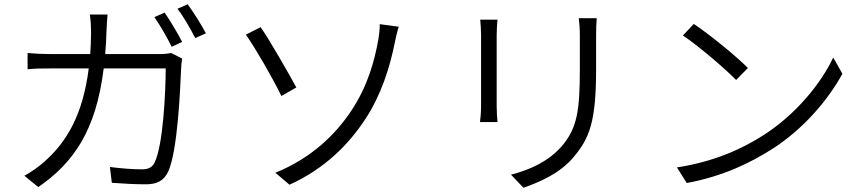

<svg xmlns="http://www.w3.org/2000/svg" viewBox="-20 -840 4040 898"><path d="M750 -781 702 -760C729 -722 763 -662 783 -621L832 -644C811 -685 775 -745 750 -781ZM858 -820 810 -799C839 -762 871 -705 893 -662L943 -684C924 -721 885 -783 858 -820ZM832 -566 781 -592C765 -589 747 -587 720 -587H472C475 -621 477 -656 478 -693C479 -717 481 -750 483 -772H400C404 -749 406 -714 406 -691C406 -654 404 -620 402 -587H220C182 -587 142 -589 109 -592V-516C143 -520 181 -520 221 -520H395C368 -303 291 -176 191 -87C163 -61 124 -34 94 -18L159 35C323 -78 429 -228 465 -520H755C755 -413 743 -159 703 -80C692 -56 672 -48 644 -48C602 -48 549 -52 494 -59L503 15C555 19 613 22 662 22C715 22 746 5 766 -36C811 -131 823 -424 827 -518C827 -531 829 -549 832 -566Z M1268 -32 1334 24C1499 -51 1611 -164 1690 -285C1763 -397 1803 -523 1827 -643C1830 -659 1837 -690 1845 -715L1756 -727C1757 -710 1753 -675 1749 -652C1732 -558 1700 -437 1623 -322C1548 -209 1435 -100 1268 -32ZM1199 -713 1130 -678C1170 -622 1254 -478 1296 -391L1366 -431C1331 -495 1243 -650 1199 -713Z M2771 -755H2687C2690 -732 2692 -704 2692 -671C2692 -637 2692 -555 2692 -519C2692 -324 2680 -242 2609 -158C2547 -86 2460 -46 2370 -23L2428 38C2501 13 2601 -29 2665 -108C2737 -194 2768 -271 2768 -516C2768 -551 2768 -634 2768 -671C2768 -704 2769 -732 2771 -755ZM2307 -748H2226C2228 -730 2230 -695 2230 -677C2230 -649 2230 -384 2230 -344C2230 -315 2227 -284 2225 -269H2307C2305 -286 2303 -318 2303 -344C2303 -383 2303 -649 2303 -677C2303 -699 2305 -730 2307 -748Z M3225 -728 3174 -674C3249 -624 3373 -517 3423 -466L3478 -522C3424 -577 3296 -681 3225 -728ZM3146 -57 3192 16C3364 -16 3490 -79 3590 -142C3739 -237 3853 -373 3920 -495L3877 -571C3820 -449 3700 -302 3548 -206C3454 -146 3323 -84 3146 -57Z"/></svg>

Font: Noto Sans CJK SC DemiLight
Style: Regular
Weight: 350
Designer: Ryoko NISHIZUKA 西塚涼子 (kana, bopomofo & ideographs); Paul D. Hunt (Latin, Greek & Cyrillic); Sandoll Communications 산돌커뮤니
Foundry: Adobe
Version: Version 2.004;hotconv 1.0.118;makeotfexe 2.5.65603